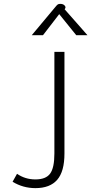

<svg xmlns="http://www.w3.org/2000/svg" viewBox="-20 -753 472 992"><path d="M45 186 68 145Q110 174 163 174Q217 174 239 144Q261 114 261 40V-485H313V40Q313 133 275.5 176Q238 219 163 219Q99 219 45 186ZM266 -717Q274 -727 278.5 -730Q283 -733 291 -733Q306 -733 313.5 -725Q321 -717 317 -710L314 -705L432 -571H374L286 -680L202 -571H144Z"/></svg>

Font: Niramit ExtraLight
Style: Regular
Weight: 200
Designer: Katatrad Aksorn Co.,Ltd.
Foundry: Cadson Demak Co.,Ltd.
Version: Version 1.000; ttfautohint (v1.6)